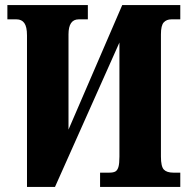

<svg xmlns="http://www.w3.org/2000/svg" viewBox="-20 -734 739 754"><path d="M86 -595Q86 -629 75.5 -643.5Q65 -658 45 -658H9V-714H325V-658H289Q249 -658 249 -599V-225L460 -714H688V-658H653Q634 -658 623 -646Q612 -634 612 -599V-119Q612 -80 623.5 -68Q635 -56 661 -56H688V0H373V-56H409Q425 -56 433 -60.5Q441 -65 445 -78Q449 -91 449 -119V-567L196 0H86Z"/></svg>

Font: Noto Serif CondBlack
Style: Regular
Weight: 900
Width: 3
Designer: Monotype Design Team
Foundry: Monotype Imaging Inc.
Version: Version 1.001